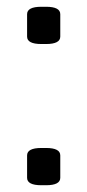

<svg xmlns="http://www.w3.org/2000/svg" viewBox="-20 -545 258 567"><path d="M102 2Q60 2 60 -20V-86Q60 -108 102 -108H116Q158 -108 158 -86V-20Q158 2 116 2ZM102 -415Q60 -415 60 -437V-503Q60 -525 102 -525H116Q158 -525 158 -503V-437Q158 -415 116 -415Z"/></svg>

Font: Asap Semi Expanded
Style: Regular
Weight: 400
Width: 6
Designer: Pablo Cosgaya
Foundry: Omnibus-Type
Version: Version 3.001; ttfautohint (v1.8.4.7-5d5b)